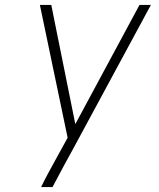

<svg xmlns="http://www.w3.org/2000/svg" viewBox="-20 -755 640 775"><path d="M192 0H146Q159 -27 173.5 -54Q188 -81 203 -108L253 -199L141 -735H187L284 -254L543 -735H589L274 -152L240 -90Z"/></svg>

Font: Iosevka Aile XLt Obl
Style: Regular
Weight: 200
Italic angle: -9°
Designer: Belleve Invis
Foundry: Belleve Invis
Version: Version 31.1.0; ttfautohint (v1.8.4)